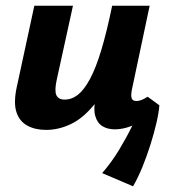

<svg xmlns="http://www.w3.org/2000/svg" viewBox="-20 -444 590 671"><path d="M141 10Q103 10 75.5 -5Q48 -20 37.5 -52Q27 -84 38 -137L100 -424H235L178 -164Q170 -127 177 -111.5Q184 -96 206 -96Q231 -96 252.5 -113Q274 -130 294.5 -168Q315 -206 334 -269Q353 -332 372 -424H442Q417 -296 383.5 -212.5Q350 -129 310.5 -80Q271 -31 228 -10.5Q185 10 141 10ZM445 207 337 161Q370 123 396 80Q422 37 442 -4Q462 -45 473 -74L537 -76Q535 -50 526.5 -13.5Q518 23 505.5 62.5Q493 102 477.5 140Q462 178 445 207ZM381 8Q356 8 338 -3Q320 -14 313 -38.5Q306 -63 314 -103L381 -424H503L441 -131Q437 -111 440 -101Q443 -91 457 -91Q464 -91 473 -94Q482 -97 496 -106L537 -76Q501 -33 459.5 -12.5Q418 8 381 8Z"/></svg>

Font: Ysabeau Infant ExtraBold
Style: Italic
Weight: 800
Italic angle: -12°
Designer: Christian Thalmann (Catharsis Fonts)
Version: Version 2.001;gftools[0.9.30]; featfreeze: ss01,ss02,lnum